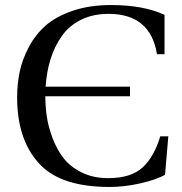

<svg xmlns="http://www.w3.org/2000/svg" viewBox="-20 -727 724 762"><path d="M48 -341Q48 -393 58 -441.5Q68 -490 94 -539.5Q120 -589 160.5 -625Q201 -661 268 -684Q335 -707 421 -707Q549 -707 633 -668V-512H603Q577 -672 411 -672Q349 -672 301.5 -648.5Q254 -625 225 -583.5Q196 -542 180.5 -492Q165 -442 161 -383H496V-345H160V-344Q160 -303 166 -263Q172 -223 189 -178Q206 -133 232.5 -99Q259 -65 304.5 -42.5Q350 -20 409 -20Q500 -20 546 -62.5Q592 -105 616 -186H648L635 -33Q598 -13 535.5 1Q473 15 415 15Q228 15 143 -70Q48 -165 48 -341Z"/></svg>

Font: Linguistics Pro
Style: Regular
Weight: 400
Designer: Stefan Peev, Context Ltd
Foundry: Stefan Peev, Context Ltd
Version: Version 001.000